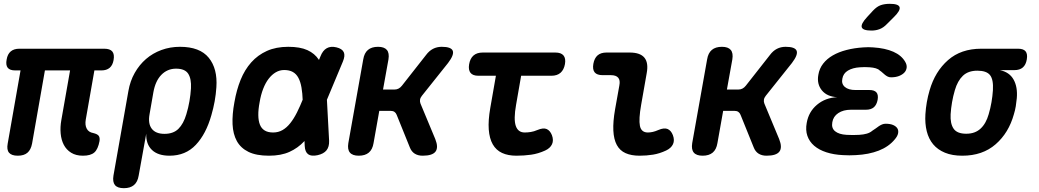

<svg xmlns="http://www.w3.org/2000/svg" viewBox="-20 -805 5440 1005"><path d="M414.2 10Q377.4 10 352.4 -5.6Q327.5 -21.1 314 -46.9Q300.6 -72.6 297.5 -106.6Q294.5 -140.5 301.2 -177.3L346.8 -436.4H215.1L147.9 -53.6Q141.8 -21.1 123.7 -5.6Q105.6 10 73.1 10Q40.6 10 27.4 -5.6Q14.2 -21.1 20.3 -53.6L87.5 -436.4H59.6Q31.2 -436.4 20.2 -450.6Q9.3 -464.8 14.7 -493.2Q19.4 -521.6 36.1 -535.8Q52.9 -550 81.3 -550H525.4Q555.9 -550 567.9 -535.4Q579.9 -520.9 574.5 -490.4Q569.8 -463.4 553.8 -449.9Q537.7 -436.4 510.7 -436.4H474.1L428.9 -179Q424 -150.2 434 -131.5Q443.9 -112.7 468.1 -108.6Q489.8 -103.4 496.7 -94.1Q503.6 -84.8 500.9 -66.6Q493.1 -24 473.9 -7Q454.6 10 414.2 10Z M628.4 180Q594.9 180 581.7 163.7Q568.5 147.5 573.9 114L652 -328.3Q661 -380.7 685.1 -423.2Q709.2 -465.8 744.3 -496.2Q779.5 -526.6 825 -543.3Q870.5 -560 922 -560Q1026 -560 1072.7 -502.7Q1119.3 -445.4 1112.6 -348.3Q1110.3 -311.8 1103.7 -275.1Q1097 -238.5 1086.4 -202Q1058.7 -103.9 1005.1 -47Q951.5 10 867.5 10Q806.9 10 775.4 -20.1Q743.8 -50.3 745.4 -105L705.9 114Q700.5 147.5 681.2 163.7Q661.9 180 628.4 180ZM841 -104.4Q887.5 -104.4 914 -130.7Q940.6 -157 955.4 -207Q965.7 -240.8 971.6 -275.1Q977.6 -309.5 979.6 -343Q982.2 -393 965 -419.3Q947.9 -445.6 901.4 -445.6Q878.3 -445.6 858.9 -437.2Q839.4 -428.8 824.1 -412.8Q808.7 -396.8 798.5 -374.4Q788.3 -352 783 -323L762.8 -207Q753.9 -158 774.4 -131.2Q794.8 -104.4 841 -104.4Z M1702.7 -67.7Q1703.7 -36.3 1689 -18.1Q1674.3 0.2 1642.2 7.3Q1609.8 14.4 1593.2 2.5Q1576.7 -9.3 1575 -40.7L1564.6 -277.3Q1563.3 -317.3 1558 -347.4Q1552.7 -377.6 1541.7 -397.9Q1530.8 -418.2 1512.7 -428.3Q1494.6 -438.5 1467.4 -438.5Q1444.1 -438.5 1423.5 -426.5Q1402.9 -414.5 1386.2 -392.7Q1369.5 -371 1357.4 -339.7Q1345.3 -308.5 1339 -270H1207Q1218 -334 1239.4 -387Q1260.8 -440 1295.1 -478.5Q1329.4 -517 1377.2 -538.5Q1425.1 -560 1489 -560Q1550.8 -560 1589.1 -542.6Q1627.4 -525.1 1648.7 -492.7Q1670 -460.2 1678.4 -413.8Q1686.8 -367.3 1689.8 -309.3ZM1657.1 -509.3Q1669.2 -540.7 1690.1 -552.5Q1711.1 -564.4 1740.5 -557.3Q1770.9 -550.2 1779.4 -531.9Q1787.8 -513.7 1774.6 -482.3L1680.4 -257Q1656.4 -199 1631 -150Q1605.6 -101 1572.5 -65.5Q1539.4 -30 1495.1 -10Q1450.8 10 1388 10Q1321.6 10 1280.7 -10Q1239.9 -30 1219.8 -66.5Q1199.7 -103 1197.3 -154.5Q1195 -206 1207 -270H1339Q1331.7 -232.2 1332.1 -202.6Q1332.4 -173 1340.4 -152.8Q1348.3 -132.5 1365.5 -122Q1382.6 -111.5 1409.6 -111.5Q1436.8 -111.5 1458.9 -124.2Q1480.9 -136.9 1499.4 -160.3Q1518 -183.6 1534.4 -216.3Q1550.8 -249 1566.8 -289Z M1857.8 10Q1825.3 10 1811.6 -6.3Q1797.9 -22.5 1803.3 -56L1881.3 -494Q1886.7 -527.5 1906 -543.7Q1925.3 -560 1958.8 -560Q1991.3 -560 2005 -543.7Q2018.7 -527.5 2013.3 -494L1984.9 -336.3H2044.7Q2056.8 -336.3 2066.4 -341.4Q2075.9 -346.4 2083.9 -356.5L2210.2 -517.3Q2226.4 -539 2246.8 -549.5Q2267.3 -560 2292.3 -560Q2341.7 -560 2349.9 -539.1Q2358 -518.3 2325.3 -475.3L2188.1 -303.3Q2180.1 -293.2 2178.6 -282.9Q2177.1 -272.7 2181.1 -262.6L2258.4 -77Q2275.9 -33.3 2259.8 -11.7Q2243.7 10 2192.3 10Q2167.6 10 2150.5 -0.9Q2133.5 -11.7 2125.1 -33.7L2056.2 -204.2Q2052.2 -214.3 2044.5 -219.5Q2036.8 -224.7 2024.7 -224.7H1965.3L1935.3 -56Q1929.9 -22.5 1910.6 -6.3Q1891.3 10 1857.8 10Z M2887.1 -530Q2916.9 -530 2929.6 -514.7Q2942.3 -499.4 2937.2 -469.6Q2931.8 -439.8 2914.1 -424.1Q2896.3 -408.5 2866.5 -408.5H2483.9Q2454.8 -408.5 2442.8 -423.8Q2430.8 -439.1 2435.5 -468.2Q2440.6 -498.7 2458.3 -514.3Q2476.1 -530 2506.6 -530ZM2792.4 -124.3Q2823.8 -137.4 2841.7 -129.5Q2859.5 -121.5 2868.9 -97.6Q2879 -70.6 2869.4 -49.9Q2859.8 -29.2 2833.5 -17.1Q2797 -0.4 2759.9 4.8Q2722.9 10 2683 10Q2639.3 10 2608.1 -4.4Q2576.9 -18.8 2559.3 -49.5Q2541.8 -80.2 2538.3 -127.5Q2534.9 -174.8 2546.3 -239.9L2597 -530H2729L2681.3 -256.2Q2667.9 -180.7 2679.8 -146.1Q2691.6 -111.5 2726.6 -111.5Q2742.4 -111.5 2758.8 -114.2Q2775.1 -116.8 2792.4 -124.3Z M3336 -256.2Q3322.6 -180.7 3329.6 -146.1Q3336.6 -111.5 3371.3 -111.5Q3383.4 -111.5 3396.7 -114.5Q3410 -117.4 3425.6 -124.3Q3456.7 -137.7 3474.9 -129.6Q3493 -121.5 3502.1 -97.6Q3512.2 -70.6 3502.6 -50.1Q3493 -29.5 3466.7 -17.1Q3432.4 -1 3398.4 4.5Q3364.3 10 3327.7 10Q3284.3 10 3254.4 -3.4Q3224.6 -16.7 3208.7 -46Q3192.8 -75.3 3190.5 -121.6Q3188.2 -167.8 3199.6 -232.9L3221.9 -357.6Q3227.3 -384.6 3216 -398.1Q3204.7 -411.6 3177.7 -411.6H3134.5Q3104.7 -411.6 3092.7 -426.3Q3080.7 -441 3085.8 -470.8Q3091.2 -500.6 3108.1 -515.3Q3125 -530 3154.8 -530H3276Q3331 -530 3353.1 -503.1Q3375.2 -476.3 3365.1 -422Z M3657.8 10Q3625.3 10 3611.6 -6.3Q3597.9 -22.5 3603.3 -56L3681.3 -494Q3686.7 -527.5 3706 -543.7Q3725.3 -560 3758.8 -560Q3791.3 -560 3805 -543.7Q3818.7 -527.5 3813.3 -494L3784.9 -336.3H3844.7Q3856.8 -336.3 3866.4 -341.4Q3875.9 -346.4 3883.9 -356.5L4010.2 -517.3Q4026.4 -539 4046.8 -549.5Q4067.3 -560 4092.3 -560Q4141.7 -560 4149.9 -539.1Q4158 -518.3 4125.3 -475.3L3988.1 -303.3Q3980.1 -293.2 3978.6 -282.9Q3977.1 -272.7 3981.1 -262.6L4058.4 -77Q4075.9 -33.3 4059.8 -11.7Q4043.7 10 3992.3 10Q3967.6 10 3950.5 -0.9Q3933.5 -11.7 3925.1 -33.7L3856.2 -204.2Q3852.2 -214.3 3844.5 -219.5Q3836.8 -224.7 3824.7 -224.7H3765.3L3735.3 -56Q3729.9 -22.5 3710.6 -6.3Q3691.3 10 3657.8 10Z M4718.2 -481.4Q4727.4 -465.9 4725.8 -451.1Q4724.1 -436.2 4713.8 -425.2Q4703.5 -414.2 4685.8 -407.2Q4668 -400.3 4644.3 -400.3Q4634.4 -400.3 4627.1 -403.9Q4619.8 -407.5 4613.2 -412.6Q4606.6 -417.7 4600.1 -423.9Q4593.7 -430.1 4584.8 -436Q4577.5 -443.6 4564 -447.5Q4550.6 -451.5 4531.9 -452.8Q4519.2 -453.8 4506.6 -453.8Q4494.1 -453.8 4481.4 -452.8Q4443.5 -450.5 4418.6 -435.7Q4393.7 -420.9 4389.1 -392.9Q4383.5 -366 4402.3 -349.9Q4421 -333.8 4458.2 -333.8H4531.3Q4556.9 -333.8 4567.7 -321.2Q4578.5 -308.5 4573.8 -282.2Q4568.7 -255.9 4553.7 -243.2Q4538.7 -230.6 4512.4 -230.6H4434.2Q4394.1 -230.6 4367.8 -213Q4341.5 -195.5 4336.6 -165Q4331 -134.4 4351.2 -118Q4371.4 -101.5 4411.2 -99.2Q4427.7 -98.2 4444.4 -98.2Q4461 -98.2 4477.5 -99.2Q4500.1 -100.5 4517.2 -105.5Q4534.4 -110.5 4545.9 -120.6Q4555.8 -126.5 4564.3 -133Q4572.8 -139.6 4580.8 -144.9Q4588.8 -150.1 4597.3 -153.7Q4605.8 -157.3 4616.3 -157.3Q4640 -157.3 4655.6 -150.4Q4671.1 -143.4 4677.5 -132.4Q4683.9 -121.4 4680.8 -106.5Q4677.7 -91.7 4663.4 -75.2Q4632.2 -37.2 4579.9 -16.7Q4527.5 3.7 4459.3 7Q4442.8 8 4426 8Q4409.2 8 4393 7Q4343.9 4.7 4305.4 -7.9Q4267 -20.4 4241.7 -42.1Q4216.5 -63.8 4206.1 -94Q4195.7 -124.2 4202.7 -161.9Q4212.7 -219.8 4256.4 -256.6Q4300.1 -293.4 4362.5 -296.3Q4309 -298.9 4281.9 -332.2Q4254.8 -365.6 4263.5 -413.3Q4268.8 -446.2 4288.5 -471.7Q4308.3 -497.2 4339.2 -515Q4370.2 -532.9 4411 -543.4Q4451.8 -554 4499.6 -557Q4512.3 -558 4525.2 -558Q4538.1 -558 4550.1 -557Q4613.4 -553 4656.2 -534.1Q4698.9 -515.2 4718.2 -481.4ZM4622.4 -679.1Q4604.8 -660.5 4584.9 -652.8Q4564.9 -645 4541.9 -645Q4496.6 -645 4490.8 -662.3Q4485.1 -679.5 4518.9 -716L4549.2 -748.9Q4570.3 -771.3 4590.6 -778.1Q4610.9 -785 4637.7 -785Q4683.6 -785 4688.8 -767.4Q4694 -749.9 4658.9 -715.5Z M5213.8 -437.9Q5263.9 -427.4 5285.6 -388.3Q5307.3 -349.2 5302.3 -291Q5300.3 -270 5297 -249Q5293.6 -228 5287.1 -207Q5260.1 -109.5 5191.5 -49.8Q5122.9 10 5017.1 10Q4964.2 10 4926.2 -5.7Q4888.2 -21.4 4864.6 -49.6Q4841 -77.8 4830.9 -118.2Q4820.9 -158.6 4823.9 -207Q4825.9 -238.5 4831.3 -270Q4836.8 -301.5 4846.1 -333Q4874.5 -430.8 4942.4 -490.4Q5010.3 -550 5116.1 -550H5308.8Q5337.2 -550 5348.3 -536.3Q5359.4 -522.7 5354.7 -494.3Q5350 -465.9 5333.8 -451.9Q5317.6 -437.9 5289.2 -437.9ZM5037.4 -105Q5061.5 -105 5080.1 -111.9Q5098.8 -118.8 5112.9 -132Q5127.1 -145.1 5137.6 -163.9Q5148.2 -182.6 5155.1 -207Q5164.4 -238.5 5169.8 -270Q5175.3 -301.5 5177.3 -333Q5180.6 -388.8 5162.1 -411.9Q5143.7 -435 5095.8 -435Q5047.9 -435 5020.1 -408.4Q4992.3 -381.8 4978.1 -333Q4968.8 -301.5 4963.4 -270Q4957.9 -238.5 4955.9 -207Q4953.3 -158.2 4971.4 -131.6Q4989.5 -105 5037.4 -105Z"/></svg>

Font: Maple Mono
Style: Italic
Weight: 400
Italic angle: -10°
Monospace: yes
Designer: subframe7536
Version: Version 7.300